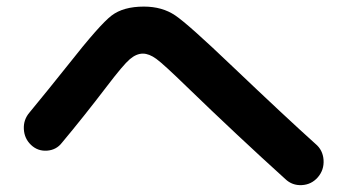

<svg xmlns="http://www.w3.org/2000/svg" viewBox="-20 -633 1040 574"><path d="M165 -206.1Q148.4 -184.6 120.6 -182.6Q92.8 -180.7 72.8 -199.7Q52.7 -218.8 51.3 -247.1Q49.8 -275.4 68.4 -296.9Q124 -364.3 184.6 -440.4Q278.3 -559.6 313.5 -586.4Q348.6 -613.3 410.2 -613.3Q464.8 -613.3 503.9 -586.9Q543 -560.5 673.8 -435.5Q835.9 -281.2 922.9 -203.1Q945.3 -184.6 947.3 -154.8Q949.2 -125 930.2 -103Q911.1 -81.1 882.3 -79.6Q853.5 -78.1 833 -97.7Q689.5 -227.5 538.1 -374Q468.8 -441.4 447.3 -457Q425.8 -472.7 407.2 -472.7Q387.7 -472.7 368.2 -456.1Q348.6 -439.5 298.8 -374Q229.5 -283.2 165 -206.1Z"/></svg>

Font: Rounded-X Mgen+ 1mn bold
Style: Bold
Weight: 700
Designer: [Source Han Sans]
Ryoko NISHIZUKA  (kana & ideographs); Paul D. Hunt (Latin, Greek & Cyrillic); Wenlong ZHANG  (bopomofo
Version: Version 1.059.20150602